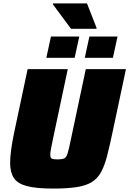

<svg xmlns="http://www.w3.org/2000/svg" viewBox="-20 -1091 754 1119"><path d="M290 8Q191 8 136.5 -6.5Q82 -21 60.5 -54Q39 -87 39 -141Q39 -206 62 -316L141 -688H375L288 -278Q281 -244 277 -223Q273 -202 273 -189Q273 -170 283 -166Q293 -162 316 -162Q342 -162 354.5 -168Q367 -174 374.5 -198.5Q382 -223 393 -278L480 -688H714L635 -316Q618 -236 603.5 -180Q589 -124 568.5 -87Q548 -50 514.5 -29.5Q481 -9 427 -0.5Q373 8 290 8ZM474 -754 501 -878H665L638 -754ZM250 -754 277 -878H442L415 -754ZM394 -923 288 -1066 289 -1071H487L543 -928L542 -923Z"/></svg>

Font: Saira Black
Style: Italic
Weight: 900
Italic angle: -12°
Designer: Hector Gatti with collaboration of the Omnibus-Type team
Foundry: Omnibus-Type
Version: Version 1.100; ttfautohint (v1.8.3)